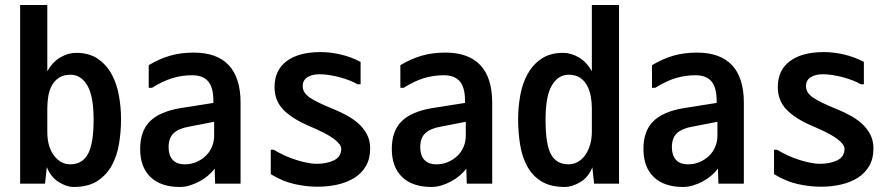

<svg xmlns="http://www.w3.org/2000/svg" viewBox="-20 -746 3540 763"><path d="M168 -222Q168 -163 194.5 -128Q221 -93 259 -93Q307 -93 329.5 -134Q352 -175 352 -270Q352 -364 327 -406.5Q302 -449 260 -449Q233 -449 215 -437.5Q197 -426 186.5 -407Q176 -388 172 -364Q168 -340 168 -316ZM282 -536Q334 -536 368.5 -512.5Q403 -489 423.5 -451.5Q444 -414 452.5 -367Q461 -320 461 -273Q461 -223 453 -174.5Q445 -126 424 -88Q403 -50 366.5 -26.5Q330 -3 273 -3Q245 -3 213.5 -22.5Q182 -42 166 -82L159 -16H60V-726H168V-463Q189 -500 220 -518Q251 -536 282 -536Z M831 -262 733 -243Q691 -236 670.5 -217Q650 -198 650 -161Q650 -129 666 -111Q682 -93 715 -93Q739 -93 760 -102Q781 -111 797 -126Q813 -141 822 -162Q831 -183 831 -207ZM571 -397V-487Q615 -513 657 -525Q699 -537 750 -537Q842 -537 889 -487Q936 -437 936 -338V-16H835L833 -76Q822 -61 806.5 -48Q791 -35 772.5 -25Q754 -15 734 -9Q714 -3 695 -3Q619 -3 578 -42.5Q537 -82 537 -154Q537 -225 575.5 -263.5Q614 -302 695 -316L828 -337V-345Q828 -399 807 -423Q786 -447 744 -447Q702 -447 663.5 -435Q625 -423 584 -397Z M1068 -151Q1089 -138 1112.5 -127.5Q1136 -117 1158.5 -110Q1181 -103 1201.5 -99Q1222 -95 1237 -95Q1279 -95 1307.5 -109Q1336 -123 1336 -155Q1336 -172 1307 -194Q1278 -216 1209 -245Q1141 -274 1106 -310Q1071 -346 1071 -400Q1071 -467 1119 -503Q1167 -539 1254 -539Q1293 -539 1334 -529.5Q1375 -520 1413 -500V-411H1401Q1388 -419 1368.5 -426.5Q1349 -434 1328 -439.5Q1307 -445 1286.5 -448Q1266 -451 1251 -451Q1220 -451 1201.5 -439Q1183 -427 1183 -404Q1183 -390 1190 -379Q1197 -368 1211.5 -358Q1226 -348 1249 -337Q1272 -326 1304 -313Q1331 -302 1357 -288Q1383 -274 1404 -255.5Q1425 -237 1438 -212.5Q1451 -188 1451 -156Q1451 -115 1434 -86Q1417 -57 1388 -39Q1359 -21 1321.5 -12.5Q1284 -4 1242 -4Q1196 -4 1148.5 -15Q1101 -26 1056 -54V-151Z M1831 -262 1733 -243Q1691 -236 1670.5 -217Q1650 -198 1650 -161Q1650 -129 1666 -111Q1682 -93 1715 -93Q1739 -93 1760 -102Q1781 -111 1797 -126Q1813 -141 1822 -162Q1831 -183 1831 -207ZM1571 -397V-487Q1615 -513 1657 -525Q1699 -537 1750 -537Q1842 -537 1889 -487Q1936 -437 1936 -338V-16H1835L1833 -76Q1822 -61 1806.5 -48Q1791 -35 1772.5 -25Q1754 -15 1734 -9Q1714 -3 1695 -3Q1619 -3 1578 -42.5Q1537 -82 1537 -154Q1537 -225 1575.5 -263.5Q1614 -302 1695 -316L1828 -337V-345Q1828 -399 1807 -423Q1786 -447 1744 -447Q1702 -447 1663.5 -435Q1625 -423 1584 -397Z M2332 -316Q2332 -340 2327.5 -364Q2323 -388 2312.5 -407Q2302 -426 2284.5 -437.5Q2267 -449 2240 -449Q2198 -449 2173 -406.5Q2148 -364 2148 -270Q2148 -171 2170 -132Q2192 -93 2239 -93Q2258 -93 2275 -102Q2292 -111 2304.5 -128Q2317 -145 2324.5 -169Q2332 -193 2332 -222ZM2218 -536Q2249 -536 2280 -518Q2311 -500 2332 -463V-726H2440V-16H2341L2334 -81Q2318 -41 2285.5 -22Q2253 -3 2225 -3Q2168 -3 2132 -25Q2096 -47 2075.5 -84.5Q2055 -122 2047 -170.5Q2039 -219 2039 -273Q2039 -320 2047.5 -367Q2056 -414 2076.5 -451.5Q2097 -489 2131.5 -512.5Q2166 -536 2218 -536Z M2831 -262 2733 -243Q2691 -236 2670.5 -217Q2650 -198 2650 -161Q2650 -129 2666 -111Q2682 -93 2715 -93Q2739 -93 2760 -102Q2781 -111 2797 -126Q2813 -141 2822 -162Q2831 -183 2831 -207ZM2571 -397V-487Q2615 -513 2657 -525Q2699 -537 2750 -537Q2842 -537 2889 -487Q2936 -437 2936 -338V-16H2835L2833 -76Q2822 -61 2806.5 -48Q2791 -35 2772.5 -25Q2754 -15 2734 -9Q2714 -3 2695 -3Q2619 -3 2578 -42.5Q2537 -82 2537 -154Q2537 -225 2575.5 -263.5Q2614 -302 2695 -316L2828 -337V-345Q2828 -399 2807 -423Q2786 -447 2744 -447Q2702 -447 2663.5 -435Q2625 -423 2584 -397Z M3068 -151Q3089 -138 3112.5 -127.5Q3136 -117 3158.5 -110Q3181 -103 3201.5 -99Q3222 -95 3237 -95Q3279 -95 3307.5 -109Q3336 -123 3336 -155Q3336 -172 3307 -194Q3278 -216 3209 -245Q3141 -274 3106 -310Q3071 -346 3071 -400Q3071 -467 3119 -503Q3167 -539 3254 -539Q3293 -539 3334 -529.5Q3375 -520 3413 -500V-411H3401Q3388 -419 3368.5 -426.5Q3349 -434 3328 -439.5Q3307 -445 3286.5 -448Q3266 -451 3251 -451Q3220 -451 3201.5 -439Q3183 -427 3183 -404Q3183 -390 3190 -379Q3197 -368 3211.5 -358Q3226 -348 3249 -337Q3272 -326 3304 -313Q3331 -302 3357 -288Q3383 -274 3404 -255.5Q3425 -237 3438 -212.5Q3451 -188 3451 -156Q3451 -115 3434 -86Q3417 -57 3388 -39Q3359 -21 3321.5 -12.5Q3284 -4 3242 -4Q3196 -4 3148.5 -15Q3101 -26 3056 -54V-151Z"/></svg>

Font: D2Coding ligature
Style: Bold
Weight: 700
Monospace: yes
Designer: Yong-Rak Park; Jeong-Hwan Yoon; Sang-Min Lee;
Foundry: NHN Corporation
Version: Version 1.3.2; Build 20180524